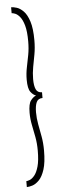

<svg xmlns="http://www.w3.org/2000/svg" viewBox="-61 -780 326 969"><g transform="rotate(-5 102.0 -295.5)"><path d="M34.5 160V130Q40.5 130 52.2 125.5Q64 121 76.2 106.2Q88.5 91.5 97 61.8Q105.5 32 105.5 -19Q105.5 -55.5 99.5 -87.8Q93.5 -120 87.2 -150.5Q81 -181 81 -212Q81 -257.5 94 -274.2Q107 -291 121 -296.5Q107 -300.5 94 -317.5Q81 -334.5 81 -380Q81 -411 87.2 -441.2Q93.5 -471.5 99.5 -503.5Q105.5 -535.5 105.5 -572Q105.5 -623 97 -652.8Q88.5 -682.5 76.2 -697.2Q64 -712 52.2 -716.5Q40.5 -721 34.5 -721V-751Q46 -751 63 -745.8Q80 -740.5 97 -723.2Q114 -706 125.5 -670.5Q137 -635 137 -574.5Q137 -537 131 -504Q125 -471 119.2 -440.8Q113.5 -410.5 113.5 -380Q113.5 -346.5 121.8 -328.2Q130 -310 152.5 -310V-281Q130 -281 121.8 -262.8Q113.5 -244.5 113.5 -212Q113.5 -181.5 119.2 -151Q125 -120.5 131 -87.5Q137 -54.5 137 -16.5Q137 44 125.5 79.5Q114 115 97 132.2Q80 149.5 63 154.8Q46 160 34.5 160Z"/></g></svg>

Font: Imbue Thin 10pt Thin
Style: Regular
Weight: 250
Version: Version 1.102